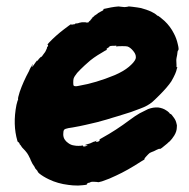

<svg xmlns="http://www.w3.org/2000/svg" viewBox="-20 -514 587 595"><path d="M347 -494 356 -493 366 -492Q374 -493 375 -493Q378 -495 390 -493Q407 -491 417 -489Q454 -479 467 -466Q468 -465 470 -465Q474 -463 490 -449Q508 -432 519 -410Q527 -395 531 -377Q535 -361 532.5 -358.5Q530 -356 530 -352Q530 -349 529 -344Q528 -339 527 -334Q526 -328 526.5 -324Q527 -320 527 -313V-306H528Q530 -306 529.5 -305Q529 -304 528 -301Q526 -288 511 -262Q499 -244 474 -219Q457 -202 452 -198Q438 -186 416 -178Q383 -165 361 -159Q355 -157 345 -154Q335 -151 326.5 -148.5Q318 -146 312 -144Q278 -134 258 -130Q255 -129 245 -127Q228 -123 205 -119Q198 -118 192 -117Q181 -115 178.5 -111.5Q176 -108 176 -98Q176 -88 181 -81Q184 -76 191 -71Q200 -64 211 -63Q215 -62 223 -62Q231 -62 235 -63H238L237 -62Q237 -61 237.5 -60.5Q238 -60 241 -60Q245 -60 250 -63L252 -64H247H242L247 -66Q260 -69 271 -75H273L274 -76L283 -79H282Q281 -78 278 -76L276 -74Q282 -74 286 -76Q288 -77 288.5 -78.5Q289 -80 288.5 -81Q288 -82 290 -83Q292 -84 297 -87Q339 -110 383 -143Q399 -155 413 -163Q434 -174 439 -176Q455 -182 470 -181Q485 -179 495 -172Q497 -171 499.5 -169Q502 -167 503.5 -165.5Q505 -164 505 -164Q505 -163 506 -162Q507 -161 508 -161Q511 -161 519 -149Q525 -141 527 -131Q529 -126 528 -120Q528 -107 520 -94Q513 -83 506 -76Q504 -75 498 -69Q477 -51 475.5 -52.5Q474 -54 466 -50Q461 -47 457 -45.5Q453 -44 450.5 -43Q448 -42 444 -40Q440 -37 432 -28Q427 -23 428 -21Q429 -20 418 -14Q375 14 340 30Q320 40 296 48Q283 52 282 50Q281 50 274 49.5Q267 49 264 49.5Q261 50 259.5 51Q258 52 258 52Q253 52 249 56Q249 56 250 57L249 58Q247 58 245 59Q239 60 222 61Q205 61 192 59Q159 55 132 42Q113 33 101 23Q97 19 97 18Q97 16 92 11Q89 8 89 7.5Q89 7 87 3Q80 -6 75 -18Q74 -22 71.5 -26Q69 -30 68 -33Q65 -39 58 -47Q49 -56 49 -56.5Q49 -57 47.5 -58.5Q46 -60 45.5 -61.5Q45 -63 43.5 -64.5Q42 -66 42 -66Q42 -66 41.5 -66.5Q41 -67 41 -67Q41 -69 39 -71.5Q37 -74 36 -74Q35 -74 34 -77Q19 -128 31 -189L35 -204Q36 -200 36 -205Q36 -206 36 -207Q35 -210 41 -229Q52 -261 70 -294Q71 -297 72.5 -300Q74 -303 75.5 -305.5Q77 -308 78.5 -310.5Q80 -313 81 -314Q82 -315 82 -315Q83 -314 78 -307H79Q83 -309 89 -319L95 -327V-326L94 -324L96 -326Q98 -327 100 -331L103 -334Q103 -334 105.5 -336.5Q108 -339 108 -338H109Q109 -338 114 -345Q119 -352 120 -353Q123 -358 123 -359Q123 -360 124 -361.5Q125 -363 125.5 -364.5Q126 -366 125.5 -366.5Q125 -367 127 -369Q129 -371 129 -373Q129 -375 128 -375L127 -376L132 -382Q153 -404 178 -423Q199 -439 200 -439Q200 -438 200 -438H207Q209 -440 209 -439Q209 -437 214 -441Q216 -442 216.5 -441.5Q217 -441 219 -441.5Q221 -442 221.5 -442Q222 -442 223.5 -442.5Q225 -443 226 -443.5Q227 -444 229 -444Q232 -445 235.5 -445Q239 -445 241 -445Q243 -445 243 -445Q243 -445 244.5 -445Q246 -445 249 -444Q255 -444 255 -446Q255 -447 256.5 -448Q258 -449 258.5 -449.5Q259 -450 260 -451Q261 -451 261 -453Q261 -453 262 -453.5Q263 -454 263 -455Q263 -456 263 -456H264L265 -457Q266 -458 266 -458Q266 -461 268 -461Q269 -461 269.5 -462Q270 -463 271 -463.5Q272 -464 272 -464V-465Q273 -465 274 -466Q275 -467 275.5 -467Q276 -467 276 -467.5Q276 -468 277.5 -468.5Q279 -469 280 -470Q281 -471 282.5 -472Q284 -473 284 -473.5Q284 -474 287 -475L292 -478L296 -480L302 -484Q302 -484 300 -485H299L300 -486Q305 -487 324 -491Q335 -493 347 -494ZM341 -372Q339 -373 334 -372Q332 -372 328 -372Q322 -372 319 -370Q318 -369 318 -368Q318 -368 314 -365.5Q310 -363 310 -362Q309 -361 312 -361L310 -359Q307 -358 305 -356.5Q303 -355 296 -351Q268 -335 251 -319Q247 -316 242 -311Q228 -298 219 -288Q210 -277 208 -270Q207 -266 207 -258.5Q207 -251 208 -249Q211 -245 224 -248Q277 -257 335 -281Q363 -293 379.5 -307Q396 -321 400 -331Q404 -343 393 -356Q384 -367 375 -370Q371 -371 359 -371Q345 -371 340 -370V-371Q342 -372 341 -372Z"/></svg>

Font: TT2020 Style B
Style: Italic
Weight: 400
Italic angle: -15°
Version: Version 0.2.000